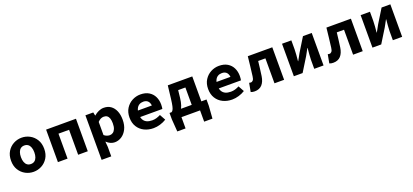

<svg xmlns="http://www.w3.org/2000/svg" viewBox="37 -1539 5926 2754"><g transform="rotate(-20 3000.0 -162.0)"><path d="M300 12Q234.5 12 176.8 -18.7Q119 -49.5 83 -107.5Q46.9 -165.6 46.9 -247.9Q46.9 -330.4 83 -388.5Q119 -446.7 176.8 -477.4Q234.5 -508.1 300 -508.1Q365.5 -508.1 423.2 -477.4Q481 -446.7 517 -388.5Q553.1 -330.4 553.1 -247.9Q553.1 -165.6 517 -107.5Q481 -49.5 423.2 -18.7Q365.5 12 300 12ZM300 -106.6Q333.9 -106.6 356.7 -123.9Q379.4 -141.2 390.9 -173.1Q402.4 -205 402.4 -247.9Q402.4 -290.8 390.9 -322.8Q379.4 -354.7 356.7 -372.1Q333.9 -389.5 300 -389.5Q266.1 -389.5 243.4 -372.1Q220.7 -354.7 209.2 -322.8Q197.6 -290.8 197.6 -247.9Q197.6 -205 209.2 -173.1Q220.7 -141.2 243.4 -123.9Q266.1 -106.6 300 -106.6Z M672.1 0V-496.1H1127.9V0H980.9V-380.8H819.1V0Z M1272.1 184.1V-496.1H1392L1402.6 -445.6H1406.3Q1436.7 -473.3 1475.5 -490.7Q1514.3 -508.1 1554 -508.1Q1616.4 -508.1 1660.6 -476.9Q1704.8 -445.7 1728.9 -389Q1753.1 -332.4 1753.1 -255.9Q1753.1 -170.8 1722.4 -110.8Q1691.7 -50.8 1642.8 -19.4Q1593.8 12 1537.8 12Q1505.4 12 1473.8 -2Q1442.3 -15.9 1415.8 -41.5H1412.2L1419.1 38.7V184.1ZM1504.4 -108.3Q1531.5 -108.3 1553.6 -123.4Q1575.7 -138.4 1589 -170.7Q1602.4 -202.9 1602.4 -254.2Q1602.4 -298.8 1592.3 -328.4Q1582.3 -358 1562.4 -372.9Q1542.5 -387.8 1510.8 -387.8Q1487.3 -387.8 1464.8 -377.2Q1442.4 -366.6 1419.1 -341.6V-141.4Q1440.2 -123.5 1462.7 -115.9Q1485.2 -108.3 1504.4 -108.3Z M2130 12Q2052.7 12 1990.3 -18.7Q1927.9 -49.4 1891.5 -107.7Q1855 -165.9 1855 -248.3Q1855 -329.5 1891.8 -387.6Q1928.6 -445.7 1987.6 -476.9Q2046.7 -508.1 2113.1 -508.1Q2189.6 -508.1 2241.6 -476.7Q2293.7 -445.3 2320.2 -391.4Q2346.7 -337.6 2346.7 -270Q2346.7 -250.2 2344.6 -231.8Q2342.5 -213.4 2340.5 -204.1H1964.1V-302.8H2241L2217.8 -274.7Q2217.8 -334.7 2192.4 -365.5Q2167 -396.2 2118 -396.2Q2081.7 -396.2 2054.7 -380Q2027.7 -363.7 2012.7 -330.8Q1997.6 -297.8 1997.6 -248.3Q1997.6 -196.9 2015.8 -164.3Q2033.9 -131.6 2067.9 -115.9Q2101.9 -100.2 2150.1 -100.2Q2184 -100.2 2214.4 -109.1Q2244.9 -118 2277.9 -134.6L2326.7 -46Q2284.2 -19.1 2232.3 -3.6Q2180.3 12 2130 12Z M2756.3 0V-380.8H2645.9L2633.4 -265.8Q2626.3 -203 2611.2 -158.6Q2596.2 -114.2 2573.7 -86.1Q2551.1 -58 2522.5 -44.4Q2493.9 -30.8 2460.3 -29.8L2448.7 -115.3Q2460.4 -121.7 2470.6 -137.8Q2480.8 -153.9 2489.5 -191.4Q2498.2 -228.9 2506.6 -299.1L2529.6 -496.1H2903.3V0ZM2431.4 172 2417.5 -18.6V-115.3H2982.1V-18.6L2968.3 172H2841.7V0H2557.9V172Z M3330 12Q3252.7 12 3190.3 -18.7Q3127.9 -49.4 3091.5 -107.7Q3055 -165.9 3055 -248.3Q3055 -329.5 3091.8 -387.6Q3128.6 -445.7 3187.6 -476.9Q3246.7 -508.1 3313.1 -508.1Q3389.6 -508.1 3441.6 -476.7Q3493.7 -445.3 3520.2 -391.4Q3546.7 -337.6 3546.7 -270Q3546.7 -250.2 3544.6 -231.8Q3542.5 -213.4 3540.5 -204.1H3164.1V-302.8H3441L3417.8 -274.7Q3417.8 -334.7 3392.4 -365.5Q3367 -396.2 3318 -396.2Q3281.7 -396.2 3254.7 -380Q3227.7 -363.7 3212.7 -330.8Q3197.6 -297.8 3197.6 -248.3Q3197.6 -196.9 3215.8 -164.3Q3233.9 -131.6 3267.9 -115.9Q3301.9 -100.2 3350.1 -100.2Q3384 -100.2 3414.4 -109.1Q3444.9 -118 3477.9 -134.6L3526.7 -46Q3484.2 -19.1 3432.3 -3.6Q3380.3 12 3330 12Z M3673.2 12Q3655.8 12 3641.8 9.3Q3627.8 6.5 3614 1.1L3638.5 -131.1Q3644.3 -130.1 3650.4 -128.6Q3656.6 -127.1 3663.4 -127.1Q3683.5 -127.1 3697.9 -144.1Q3712.3 -161.1 3716.8 -201.2Q3726.8 -274.3 3734.7 -348.3Q3742.7 -422.2 3751 -496.1H4124.7V0H3977.7V-380.8H3867.3Q3860.8 -326.9 3854.3 -270.9Q3847.7 -214.9 3839.6 -160.1Q3827.3 -77 3786.2 -32.5Q3745.1 12 3673.2 12Z M4273.3 0V-496.1H4415.4V-358.3Q4415.4 -320.6 4411.3 -274.2Q4407.2 -227.8 4403 -182.2H4406.3Q4418.1 -205.2 4435.6 -234.7Q4453 -264.2 4463.8 -286.2L4593 -496.1H4726.7V0H4584.6V-137.8Q4584.6 -175.3 4589.1 -221.6Q4593.5 -267.9 4597.7 -314.2H4593.8Q4582 -292.1 4565.4 -261.8Q4548.7 -231.5 4536.9 -210.2L4407 0Z M4873.2 12Q4855.8 12 4841.8 9.3Q4827.8 6.5 4814 1.1L4838.5 -131.1Q4844.3 -130.1 4850.4 -128.6Q4856.6 -127.1 4863.4 -127.1Q4883.5 -127.1 4897.9 -144.1Q4912.3 -161.1 4916.8 -201.2Q4926.8 -274.3 4934.7 -348.3Q4942.7 -422.2 4951 -496.1H5324.7V0H5177.7V-380.8H5067.3Q5060.8 -326.9 5054.3 -270.9Q5047.7 -214.9 5039.6 -160.1Q5027.3 -77 4986.2 -32.5Q4945.1 12 4873.2 12Z M5473.3 0V-496.1H5615.4V-358.3Q5615.4 -320.6 5611.3 -274.2Q5607.2 -227.8 5603 -182.2H5606.3Q5618.1 -205.2 5635.6 -234.7Q5653 -264.2 5663.8 -286.2L5793 -496.1H5926.7V0H5784.6V-137.8Q5784.6 -175.3 5789.1 -221.6Q5793.5 -267.9 5797.7 -314.2H5793.8Q5782 -292.1 5765.4 -261.8Q5748.7 -231.5 5736.9 -210.2L5607 0Z"/></g></svg>

Font: Source Code Pro ExtraLight
Style: Regular
Weight: 200
Monospace: yes
Designer: Paul D. Hunt, Teo Tuominen
Foundry: Adobe
Version: Version 1.026;hotconv 1.1.0;makeotfexe 2.6.0